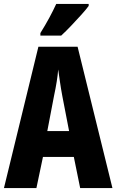

<svg xmlns="http://www.w3.org/2000/svg" viewBox="-20 -950 588 970"><path d="M385 0 353 -157H197L164 0H0L174 -714H372L548 0ZM295 -464Q288 -501 283 -536Q278 -571 274 -599Q272 -572 266.5 -537.5Q261 -503 253 -466L219 -288H329ZM428 -920Q415 -902 391 -875.5Q367 -849 340 -820.5Q313 -792 289 -770H184V-783Q209 -823 229 -860Q249 -897 264 -930H428Z"/></svg>

Font: Noto Sans Lao Looped ExtraCondensed ExtraBold
Style: Regular
Weight: 800
Width: 2
Designer: Mark Frömberg, Ben Mitchell
Foundry: The Fontpad Ltd
Version: Version 1.002; ttfautohint (v1.8.4.7-5d5b)